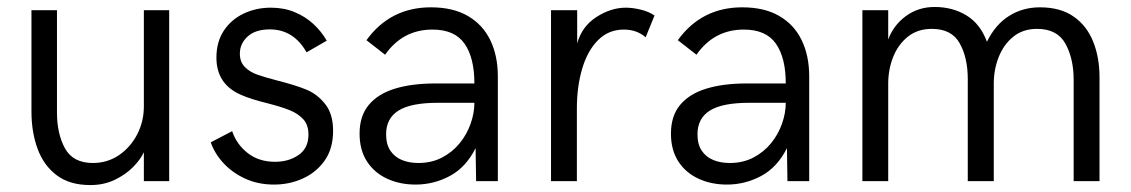

<svg xmlns="http://www.w3.org/2000/svg" viewBox="-20 -517 3229 548"><path d="M237.8 11.2Q179.2 11.2 142.1 -16.6Q105 -44.4 87.4 -92Q69.8 -139.6 69.8 -198.7V-487.8H142.6V-195.8Q142.6 -135.3 165.5 -93.5Q188.5 -51.8 245.1 -51.8Q286.6 -51.8 319.6 -74.2Q352.5 -96.7 371.6 -133.5Q390.6 -170.4 390.6 -213.4V-487.8H462.9V0H390.6V-82.5Q380.9 -61.5 359.6 -40Q338.4 -18.6 307.4 -3.7Q276.4 11.2 237.8 11.2Z M762.2 9.8Q716.3 9.8 679.4 -7.3Q642.6 -24.4 617.7 -51.5Q592.8 -78.6 581.5 -110.8L642.6 -142.6Q655.3 -105 687 -80.1Q718.8 -55.2 765.1 -55.2Q804.2 -55.2 832.3 -74.7Q860.4 -94.2 860.4 -132.8Q860.4 -160.6 845.5 -176.8Q830.6 -192.9 807.1 -202.4Q783.7 -211.9 743.7 -222.2Q695.3 -233.9 666 -247.1Q597.7 -277.8 597.7 -352.5Q597.7 -397.9 619.1 -429.9Q640.6 -461.9 676 -478.5Q711.4 -495.1 752.9 -495.1Q790.5 -495.1 821 -482.4Q851.6 -469.7 874.5 -448.5Q897.5 -427.2 912.6 -400.9L855 -367.7Q817.9 -433.1 750 -433.1Q709 -433.1 686.8 -412.8Q664.6 -392.6 664.6 -363.8Q664.6 -340.3 678.7 -325.9Q692.9 -311.5 714.4 -304Q735.8 -296.4 773.4 -286.6Q823.7 -273.9 855 -261Q886.2 -248 908.4 -219.7Q930.7 -191.4 930.7 -143.6Q930.7 -92.8 906.7 -58.8Q882.8 -24.9 844.5 -7.6Q806.2 9.8 762.2 9.8Z M1166 9.8Q1121.1 9.8 1084.7 -7.1Q1048.3 -23.9 1027.3 -56.4Q1006.3 -88.9 1006.3 -135.7Q1006.3 -186 1032.5 -217.5Q1058.6 -249 1106.9 -263.9Q1155.3 -278.8 1222.7 -278.8H1334Q1334 -352.1 1305.9 -392.3Q1277.8 -432.6 1214.4 -432.6Q1129.4 -432.6 1079.1 -360.8L1025.9 -402.3Q1093.8 -496.1 1210 -496.1Q1272.9 -496.1 1315.4 -471.4Q1357.9 -446.8 1379.4 -402.3Q1400.9 -357.9 1400.9 -299.3V0H1338.9L1337.4 -94.2Q1310.1 -39.6 1264.2 -14.9Q1218.3 9.8 1166 9.8ZM1174.3 -51.8Q1211.9 -51.8 1241.7 -67.4Q1271.5 -83 1292 -108.2Q1312.5 -133.3 1323.2 -163.8Q1334 -194.3 1334 -223.6H1229.5Q1152.8 -223.6 1117.4 -201.4Q1082 -179.2 1082 -133.8Q1082 -105 1094.2 -86.9Q1106.4 -68.8 1127.2 -60.3Q1147.9 -51.8 1174.3 -51.8Z M1626.5 0H1552.7V-487.8H1627.4V-393.1Q1640.6 -441.4 1682.1 -468.3Q1723.6 -495.1 1766.1 -495.1Q1785.6 -495.1 1808.8 -489.5Q1832 -483.9 1848.1 -472.7L1822.8 -410.6Q1797.4 -432.6 1760.7 -432.6Q1716.8 -432.6 1686.8 -402.3Q1656.7 -372.1 1641.6 -320.8Q1626.5 -269.5 1626.5 -207.5Z M2054.7 9.8Q2009.8 9.8 1973.4 -7.1Q1937 -23.9 1916 -56.4Q1895 -88.9 1895 -135.7Q1895 -186 1921.1 -217.5Q1947.3 -249 1995.6 -263.9Q2043.9 -278.8 2111.3 -278.8H2222.7Q2222.7 -352.1 2194.6 -392.3Q2166.5 -432.6 2103 -432.6Q2018.1 -432.6 1967.8 -360.8L1914.6 -402.3Q1982.4 -496.1 2098.6 -496.1Q2161.6 -496.1 2204.1 -471.4Q2246.6 -446.8 2268.1 -402.3Q2289.6 -357.9 2289.6 -299.3V0H2227.5L2226.1 -94.2Q2198.7 -39.6 2152.8 -14.9Q2106.9 9.8 2054.7 9.8ZM2063 -51.8Q2100.6 -51.8 2130.4 -67.4Q2160.2 -83 2180.7 -108.2Q2201.2 -133.3 2211.9 -163.8Q2222.7 -194.3 2222.7 -223.6H2118.2Q2041.5 -223.6 2006.1 -201.4Q1970.7 -179.2 1970.7 -133.8Q1970.7 -105 1982.9 -86.9Q1995.1 -68.8 2015.9 -60.3Q2036.6 -51.8 2063 -51.8Z M3118.2 0H3044.4V-289.1Q3044.4 -349.6 3021 -392.1Q2997.6 -434.6 2939.9 -434.6Q2899.9 -434.6 2872.3 -412.4Q2844.7 -390.1 2830.6 -354.5Q2816.4 -318.8 2816.4 -278.3V0H2742.2V-291Q2742.2 -352.1 2719.2 -393.3Q2696.3 -434.6 2639.6 -434.6Q2599.1 -434.6 2571.3 -412.4Q2543.5 -390.1 2529.3 -354.5Q2515.1 -318.8 2515.1 -278.3V0H2441.4V-487.8H2515.1V-404.3Q2530.3 -445.3 2565.7 -471.2Q2601.1 -497.1 2647.5 -497.1Q2698.7 -497.1 2738.3 -473.1Q2777.8 -449.2 2796.9 -397.9Q2820.8 -446.8 2859.9 -471.4Q2898.9 -496.1 2948.2 -496.1Q3006.8 -496.1 3044.4 -469.7Q3082 -443.4 3100.1 -398.2Q3118.2 -353 3118.2 -296.4Z"/></svg>

Font: Acari Sans
Style: Regular
Weight: 400
Designer: Alfredo Marco Pradil and Stefan Peev
Foundry: Hanken Design Co.
Version: Version 1.045;February 4, 2021;FontCreator 13.0.0.2655 64-bi